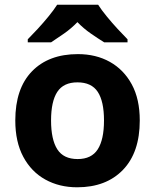

<svg xmlns="http://www.w3.org/2000/svg" viewBox="-20 -786 659 816"><path d="M574 -274Q574 -138 502.5 -64Q431 10 308 10Q232 10 172.5 -23Q113 -56 79 -119.5Q45 -183 45 -274Q45 -410 116 -483Q187 -556 311 -556Q388 -556 447 -523Q506 -490 540 -427.5Q574 -365 574 -274ZM197 -274Q197 -193 223.5 -151.5Q250 -110 310 -110Q369 -110 395.5 -151.5Q422 -193 422 -274Q422 -355 395.5 -395.5Q369 -436 309 -436Q250 -436 223.5 -395.5Q197 -355 197 -274ZM397 -766Q411 -744 433.5 -716.5Q456 -689 480 -663Q504 -637 522 -619V-606H423Q397 -622 366 -643.5Q335 -665 309 -692Q283 -665 253 -644Q223 -623 197 -606H98V-619Q117 -638 140.5 -663.5Q164 -689 186.5 -716.5Q209 -744 223 -766Z"/></svg>

Font: Noto Sans Duployan
Style: Bold
Weight: 700
Designer: David Corbett
Foundry: David Corbett
Version: Version 3.001